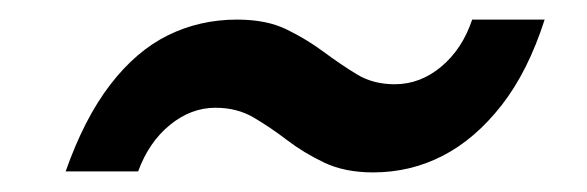

<svg xmlns="http://www.w3.org/2000/svg" viewBox="-20 -417 599 196"><path d="M361 -241Q332 -241 311 -251Q290 -261 273 -274Q256 -287 239 -297Q222 -307 200 -307Q175 -307 153.5 -289.5Q132 -272 121 -242H47Q66 -296 92.5 -330.5Q119 -365 151.5 -381Q184 -397 222 -397Q252 -397 272.5 -387Q293 -377 310.5 -364Q328 -351 344.5 -341Q361 -331 383 -331Q409 -331 430.5 -349Q452 -367 462 -397H536Q519 -344 492 -309.5Q465 -275 432 -258Q399 -241 361 -241Z"/></svg>

Font: DM Sans 24pt Medium
Style: Italic
Weight: 500
Italic angle: -10°
Designer: Colophon Foundry, Jonny Pinhorn
Foundry: Colophon Foundry
Version: Version 4.004;gftools[0.9.30]